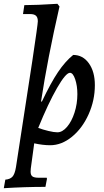

<svg xmlns="http://www.w3.org/2000/svg" viewBox="-60 -755 547 1010"><path d="M139 -643Q139 -663 129.5 -672Q120 -681 99 -681H61L68 -728Q132 -728 242 -735L253 -721Q190 -446 156 -222L160 -220Q207 -319 245 -375.5Q283 -432 325 -466Q376 -466 407.5 -422Q439 -378 439 -307Q439 -227 406 -153.5Q373 -80 318.5 -35.5Q264 9 204 9Q166 9 120 -1L102 131Q101 137 101 148Q101 166 110.5 173Q120 180 144 180H186L187 186L179 228Q70 228 -40 235L-32 190Q-7 188 5.5 174.5Q18 161 24 124Q139 -613 139 -643ZM141 -82Q166 -73 195 -66Q224 -59 242 -59Q268 -59 292.5 -87.5Q317 -116 332 -162.5Q347 -209 347 -260Q347 -304 335.5 -338Q324 -372 308 -372Q286 -372 240 -292Q194 -212 141 -82Z"/></svg>

Font: Alegreya Medium
Style: Italic
Weight: 500
Italic angle: -7°
Designer: Juan Pablo del Peral
Foundry: Huerta Tipografica
Version: Version 2.008; ttfautohint (v1.8)